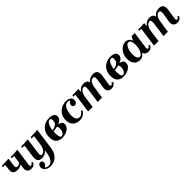

<svg xmlns="http://www.w3.org/2000/svg" viewBox="410 -2156 4083 4083"><g transform="rotate(-45 2451.0 -115.0)"><path d="M388 10Q330 10 297 -25Q264 -60 273 -127L316 -435L306 -445H246L251 -480Q298 -480 353.5 -481.5Q409 -483 449 -490L459 -480L406 -104Q401 -69 408.5 -57Q416 -45 429 -45Q444 -45 456.5 -57Q469 -69 481 -88L511 -70Q488 -24 457 -7Q426 10 388 10ZM165 -180Q120 -180 92.5 -191.5Q65 -203 51 -223Q37 -243 33.5 -268Q30 -293 34 -320L49 -435L39 -445H-21L-16 -480Q31 -480 86.5 -481.5Q142 -483 182 -490L192 -480L170 -320Q168 -304 167.5 -284Q167 -264 175.5 -249.5Q184 -235 209 -235Q236 -235 258 -244.5Q280 -254 300 -269L294 -223Q276 -211 259 -201Q242 -191 220.5 -185.5Q199 -180 165 -180Z M710 260Q657 260 619.5 241Q582 222 562.5 192.5Q543 163 543 130Q543 97 562 69.5Q581 42 615 42Q641 42 656 59Q671 76 671 102Q671 133 651.5 157.5Q632 182 605 185Q620 203 643 214Q666 225 693 225Q734 225 767 199Q800 173 822 126Q844 79 853 15L865 -69Q835 -28 795.5 -9Q756 10 710 10Q632 10 606 -33.5Q580 -77 590 -150L629 -435L619 -445H559L564 -480Q611 -480 666.5 -481.5Q722 -483 762 -490L772 -480L726 -150Q721 -113 722 -89.5Q723 -66 732 -55.5Q741 -45 760 -45Q784 -45 810 -64Q836 -83 857 -122.5Q878 -162 886 -223L916 -435L906 -445H846L851 -480Q898 -480 953.5 -481.5Q1009 -483 1049 -490L1058 -480L991 -1Q984 48 964.5 94.5Q945 141 911 178.5Q877 216 827.5 238Q778 260 710 260Z M1317 10Q1229 10 1178 -39.5Q1127 -89 1127 -196Q1127 -292 1166 -357.5Q1205 -423 1270 -456.5Q1335 -490 1413 -490Q1481 -490 1525 -464Q1569 -438 1569 -383Q1569 -349 1549.5 -321.5Q1530 -294 1491 -273Q1452 -252 1392.5 -238Q1333 -224 1253 -216V-249Q1315 -254 1352.5 -270Q1390 -286 1408.5 -307.5Q1427 -329 1433 -352Q1439 -375 1439 -394Q1439 -428 1428.5 -441.5Q1418 -455 1399 -455Q1366 -455 1338.5 -421Q1311 -387 1294 -324Q1277 -261 1277 -172Q1277 -106 1289 -65.5Q1301 -25 1332 -25Q1352 -25 1372.5 -41.5Q1393 -58 1407 -90.5Q1421 -123 1421 -172Q1421 -206 1411.5 -223.5Q1402 -241 1372 -249L1422 -264Q1439 -261 1462 -256.5Q1485 -252 1507.5 -242Q1530 -232 1545 -212.5Q1560 -193 1560 -159Q1560 -109 1525 -70.5Q1490 -32 1434.5 -11Q1379 10 1317 10Z M1845 10Q1806 10 1768 -1Q1730 -12 1699 -37.5Q1668 -63 1649.5 -104Q1631 -145 1631 -205Q1631 -274 1655.5 -327Q1680 -380 1721 -416.5Q1762 -453 1814 -471.5Q1866 -490 1920 -490Q1973 -490 2006 -474Q2039 -458 2054 -432.5Q2069 -407 2069 -379Q2069 -342 2047 -316.5Q2025 -291 1994 -291Q1968 -291 1952.5 -310Q1937 -329 1937 -354Q1937 -386 1959 -410Q1981 -434 2012 -434Q2037 -434 2048 -419.5Q2059 -405 2059 -388L2023 -379Q2023 -405 2009.5 -422Q1996 -439 1975.5 -447Q1955 -455 1934 -455Q1896 -455 1868 -431Q1840 -407 1822 -367.5Q1804 -328 1795 -282Q1786 -236 1786 -192Q1786 -113 1813.5 -77Q1841 -41 1889 -41Q1921 -41 1947.5 -58.5Q1974 -76 2004 -120L2034 -102Q2015 -69 1988.5 -44Q1962 -19 1927 -4.5Q1892 10 1845 10Z M2893 -88 2923 -70Q2900 -24 2869 -7Q2838 10 2800 10Q2742 10 2708.5 -26.5Q2675 -63 2687 -140L2717 -330Q2723 -368 2720.5 -391Q2718 -414 2706.5 -424.5Q2695 -435 2673 -435Q2658 -435 2641 -425.5Q2624 -416 2607.5 -397Q2591 -378 2578.5 -348.5Q2566 -319 2560 -279L2517 0H2386L2432 -330Q2437 -368 2435 -391Q2433 -414 2422.5 -424.5Q2412 -435 2393 -435Q2377 -435 2358.5 -424.5Q2340 -414 2322.5 -392.5Q2305 -371 2291.5 -338Q2278 -305 2272 -260L2236 0H2100L2160 -435L2150 -445H2100L2105 -480Q2144 -480 2193 -481Q2242 -482 2282 -485L2292 -475L2283 -409H2293Q2321 -448 2360 -469Q2399 -490 2448 -490Q2501 -490 2531 -467Q2561 -444 2568 -403Q2595 -450 2641 -470Q2687 -490 2733 -490Q2807 -490 2835.5 -446.5Q2864 -403 2853 -330L2818 -104Q2813 -69 2820.5 -57Q2828 -45 2841 -45Q2856 -45 2868.5 -57Q2881 -69 2893 -88Z M3160 10Q3072 10 3021 -39.5Q2970 -89 2970 -196Q2970 -292 3009 -357.5Q3048 -423 3113 -456.5Q3178 -490 3256 -490Q3324 -490 3368 -464Q3412 -438 3412 -383Q3412 -349 3392.5 -321.5Q3373 -294 3334 -273Q3295 -252 3235.5 -238Q3176 -224 3096 -216V-249Q3158 -254 3195.5 -270Q3233 -286 3251.5 -307.5Q3270 -329 3276 -352Q3282 -375 3282 -394Q3282 -428 3271.5 -441.5Q3261 -455 3242 -455Q3209 -455 3181.5 -421Q3154 -387 3137 -324Q3120 -261 3120 -172Q3120 -106 3132 -65.5Q3144 -25 3175 -25Q3195 -25 3215.5 -41.5Q3236 -58 3250 -90.5Q3264 -123 3264 -172Q3264 -206 3254.5 -223.5Q3245 -241 3215 -249L3265 -264Q3282 -261 3305 -256.5Q3328 -252 3350.5 -242Q3373 -232 3388 -212.5Q3403 -193 3403 -159Q3403 -109 3368 -70.5Q3333 -32 3277.5 -11Q3222 10 3160 10Z M3475 -207Q3475 -271 3495.5 -323Q3516 -375 3550 -412.5Q3584 -450 3625.5 -470Q3667 -490 3708 -490Q3747 -490 3773.5 -474.5Q3800 -459 3816.5 -436Q3833 -413 3839 -391L3886 -480H3981L3928 -104Q3923 -69 3930.5 -57Q3938 -45 3951 -45Q3966 -45 3978.5 -57Q3991 -69 4003 -88L4033 -70Q4010 -24 3979 -7Q3948 10 3910 10Q3865 10 3834.5 -11.5Q3804 -33 3796 -73Q3769 -32 3734 -11Q3699 10 3655 10Q3607 10 3566 -13Q3525 -36 3500 -84Q3475 -132 3475 -207ZM3625 -192Q3625 -116 3646.5 -80.5Q3668 -45 3699 -45Q3733 -45 3759.5 -79.5Q3786 -114 3802 -170Q3818 -226 3818 -289Q3818 -365 3797 -400Q3776 -435 3744 -435Q3711 -435 3684 -400.5Q3657 -366 3641 -311Q3625 -256 3625 -192Z M4874 -88 4904 -70Q4881 -24 4850 -7Q4819 10 4781 10Q4723 10 4689.5 -26.5Q4656 -63 4668 -140L4698 -330Q4704 -368 4701.5 -391Q4699 -414 4687.5 -424.5Q4676 -435 4654 -435Q4639 -435 4622 -425.5Q4605 -416 4588.5 -397Q4572 -378 4559.5 -348.5Q4547 -319 4541 -279L4498 0H4367L4413 -330Q4418 -368 4416 -391Q4414 -414 4403.5 -424.5Q4393 -435 4374 -435Q4358 -435 4339.5 -424.5Q4321 -414 4303.5 -392.5Q4286 -371 4272.5 -338Q4259 -305 4253 -260L4217 0H4081L4141 -435L4131 -445H4081L4086 -480Q4125 -480 4174 -481Q4223 -482 4263 -485L4273 -475L4264 -409H4274Q4302 -448 4341 -469Q4380 -490 4429 -490Q4482 -490 4512 -467Q4542 -444 4549 -403Q4576 -450 4622 -470Q4668 -490 4714 -490Q4788 -490 4816.5 -446.5Q4845 -403 4834 -330L4799 -104Q4794 -69 4801.5 -57Q4809 -45 4822 -45Q4837 -45 4849.5 -57Q4862 -69 4874 -88Z"/></g></svg>

Font: Brygada 1918
Style: Bold Italic
Weight: 700
Italic angle: -8°
Designer: Mateusz Machalski | Borys Kosmynka | Przemek Hoffer
Foundry: NIEPODLEGLA 2018
Version: Version 3.006